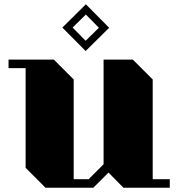

<svg xmlns="http://www.w3.org/2000/svg" viewBox="-20 -879 835 899"><path d="M775 -40V0H558L488 -71L417 0H193L100 -93V-560H20V-600H232L325 -507V-40H395L465 -110V-600H602L695 -507V-40ZM381 -640 491 -749 382 -859 272 -750ZM320 -750 382 -811 443 -749 381 -688Z"/></svg>

Font: Kumar One
Style: Regular
Weight: 400
Designer: Parimal Parmar
Foundry: Indian Type Foundry
Version: Version 1.000;PS 1.000;hotconv 1.0.88;makeotf.lib2.5.647800